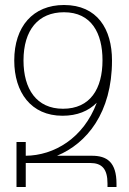

<svg xmlns="http://www.w3.org/2000/svg" viewBox="-20 -748 516 768"><path d="M46 0H83V-96H341C387 -96 410 -73 410 -14V0H446V-13C446 -100 407 -125 348 -125H208C327 -174 428 -297 428 -506C428 -632 369 -728 236 -728C112 -728 37 -642 37 -506C37 -379 104 -285 230 -285C289 -285 334 -304 367 -337C314 -195 196 -126 83 -125V-180H46ZM232 -313C126 -313 74 -392 74 -506C74 -628 133 -699 236 -699C346 -699 390 -615 390 -507C390 -393 341 -313 232 -313Z"/></svg>

Font: Noto Serif Armenian Condensed ExtraLight
Style: Regular
Weight: 200
Width: 3
Designer: Monotype Design Team
Foundry: Monotype Imaging Inc.
Version: Version 2.008